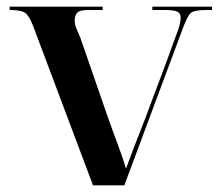

<svg xmlns="http://www.w3.org/2000/svg" viewBox="-20 -556 658 576"><path d="M259 0H353L530 -475Q543 -510 553.5 -518Q564 -526 600 -526H616V-536H437V-526H473Q504 -526 513 -520.5Q522 -515 522 -503Q522 -486 511.5 -458.5Q501 -431 484 -383L415 -199Q394 -146 380 -109Q366 -72 358 -50Q348 -84 332.5 -125Q317 -166 303 -206L221 -443Q216 -455 210 -468.5Q204 -482 204 -495Q204 -508 211 -517Q218 -526 244 -526H288V-536H9V-526Q42 -526 54.5 -518Q67 -510 79 -479Z"/></svg>

Font: Noto Serif Display Semi
Style: Regular
Weight: 600
Designer: Monotype Design Team
Foundry: Monotype Imaging Inc.
Version: Version 1.900